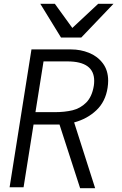

<svg xmlns="http://www.w3.org/2000/svg" viewBox="-20 -985 640 1010"><path d="M145.5 -725H354.5Q403.5 -725 448 -707.2Q492.5 -689.5 520.8 -652.2Q549 -615 549 -560Q549 -543 546 -523.5Q535 -450.5 487 -405Q439 -359.5 370 -341L480.5 5H401.5L293 -330H282.5H156.5L104 0H30.5ZM473.5 -533.5Q475.5 -546 475.5 -559.5Q475.5 -662 334.5 -662H209L166.5 -395H267Q321 -395 362 -405Q403 -415 433.5 -445.5Q464 -476 473.5 -533.5ZM192 -965H268.5L360.5 -838L496.5 -965H577L407.5 -787.5H301Z"/></svg>

Font: JuliaMono Light
Style: Italic
Weight: 300
Italic angle: -9°
Monospace: yes
Designer: cormullion
Foundry: corm
Version: Version 0.054; ttfautohint (v1.8.4)